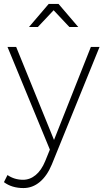

<svg xmlns="http://www.w3.org/2000/svg" viewBox="-31 -759 525 974"><path d="M88 195Q29 195 -11 165L7 129Q42 153 86 153Q121 153 150 129Q179 105 198 59L222 0L7 -521H51L243 -49L430 -521H474L232 75Q208 133 171 164Q134 195 88 195ZM366 -622H321L241 -707L161 -622H116L216 -739H266Z"/></svg>

Font: Montserrat arm2 ExtraLight
Style: Regular
Weight: 275
Designer: Julieta Ulanovsky
Foundry: Julieta Ulanovsky
Version: Version 6.000